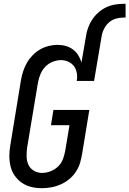

<svg xmlns="http://www.w3.org/2000/svg" viewBox="-20 -978 678 1006"><path d="M199 8Q170 8 143.5 1.5Q117 -5 95 -20Q73 -35 57.5 -57Q42 -79 35.5 -105.5Q29 -132 29 -160Q29 -188 34 -217L90 -559Q94 -582 101.5 -605Q109 -628 121 -649Q133 -670 151 -688.5Q169 -707 190 -719Q211 -731 234.5 -737Q258 -743 281 -743Q304 -743 325 -737Q346 -731 362.5 -718.5Q379 -706 390 -688.5Q401 -671 407 -651L430 -785Q433 -808 441 -831Q449 -854 462.5 -874.5Q476 -895 495 -912Q514 -929 536 -939.5Q558 -950 581.5 -954Q605 -958 628 -958H638V-886H627Q607 -886 586.5 -880Q566 -874 550 -859.5Q534 -845 524.5 -825.5Q515 -806 512 -785L473 -554H382Q386 -575 382.5 -595Q379 -615 368 -630.5Q357 -646 338.5 -654.5Q320 -663 300 -663Q278 -663 255.5 -654Q233 -645 217 -628Q201 -611 192 -589.5Q183 -568 179 -546L122 -204Q119 -181 119.5 -157.5Q120 -134 129 -114.5Q138 -95 157.5 -83.5Q177 -72 200 -72Q222 -72 244.5 -80.5Q267 -89 284.5 -106Q302 -123 310 -145Q318 -167 322 -189L344 -322H247L260 -402H448L411 -176Q407 -151 400 -126.5Q393 -102 378.5 -79.5Q364 -57 343.5 -40Q323 -23 298.5 -12Q274 -1 248.5 3.5Q223 8 199 8Z"/></svg>

Font: Iosevka SS18 Medium
Style: Italic
Weight: 500
Italic angle: -9°
Monospace: yes
Designer: Belleve Invis
Foundry: Belleve Invis
Version: Version 25.1.1; ttfautohint (v1.8.4)